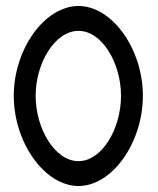

<svg xmlns="http://www.w3.org/2000/svg" viewBox="-20 -610 526 641"><path d="M26 -290C26 -134 129 11 242 11C355 11 457 -134 457 -290C457 -446 355 -590 242 -590C129 -590 26 -446 26 -290ZM99 -290C99 -399 163 -507 242 -507C321 -507 384 -399 384 -290C384 -181 321 -72 242 -72C163 -72 99 -181 99 -290Z"/></svg>

Font: Charger Pro
Style: Nar
Weight: 400
Designer: Jasper
Foundry: Cannot Into Space Fonts
Version: Version 1.09